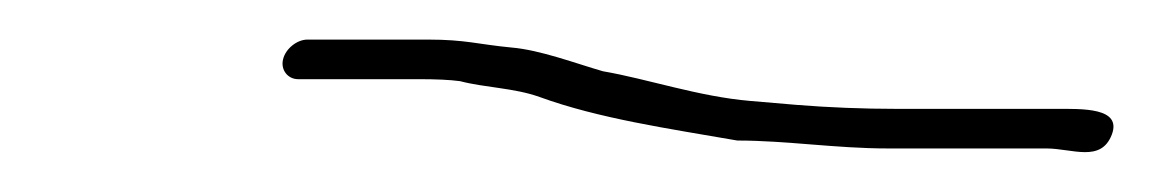

<svg xmlns="http://www.w3.org/2000/svg" viewBox="-20 -346 583 97"><path d="M130.6 -306H191.6C200.3 -306 207.2 -305.7 212.4 -305C225 -301.7 239.8 -301.6 252.6 -297C282.6 -286.1 317.4 -281.1 352.5 -275C377.5 -275 402.2 -271 428.6 -271H508.6C521.7 -271 536.2 -263.7 541.7 -278C546.9 -291.8 526.6 -291 513.2 -291H433.2C416.2 -291 398.6 -291.7 382.6 -293L359.1 -295C333 -297.2 307.3 -306.1 284.6 -310C271 -313.9 252.9 -320.8 238.3 -322C221.5 -323.6 215.3 -326 196.3 -326H135.3C130 -326 124.2 -321.3 123 -316C121.7 -310.7 125.4 -306 130.6 -306Z"/></svg>

Font: HoneyBee
Style: UltLitIt
Weight: 100
Foundry: Cannot Into Space Fonts
Version: Version 0.89